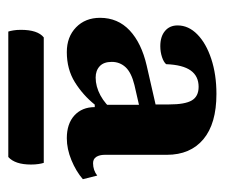

<svg xmlns="http://www.w3.org/2000/svg" viewBox="-58 -718 521 444"><g transform="rotate(90 202.0 -496.5)"><path d="M100.9 -391Q65.8 -391 43.7 -412.4Q21.7 -433.8 21.7 -467.8Q21.7 -509 50.9 -536.4Q80.1 -563.7 132.1 -575.7L230.5 -598.2L222 -584.5V-627.8Q222 -664.3 212.7 -680.1Q203.4 -695.8 181.3 -695.8Q156.6 -695.8 143.5 -677.5Q130.4 -659.2 128.9 -620.7Q124 -614.9 112.4 -611.1Q100.7 -607.2 87.3 -607.2Q65 -607.2 52.2 -618Q39.3 -628.7 39.3 -647.2Q39.3 -672.5 60 -692.8Q80.7 -713.2 116.8 -725.1Q152.9 -737 197.8 -737Q266.4 -737 302.4 -706.9Q338.5 -676.7 338.5 -622.2V-478.7Q338.5 -467 343.2 -459.3Q348 -451.7 357.9 -451.7Q365.9 -451.7 373.4 -454.2Q380.9 -456.8 386.5 -461.4L394.9 -428.1Q376.8 -412.4 350.9 -401.7Q325 -391 300.1 -391Q266.7 -391 247.4 -408.6Q228.2 -426.3 228.2 -455.6H222.4Q200.7 -428.5 170.7 -409.7Q140.7 -391 100.9 -391ZM159.9 -457.7Q180.5 -457.7 201 -468.7Q221.6 -479.7 238.7 -501.2L222.9 -473.4V-562.8L235.6 -560.8L177.2 -547.4Q148.3 -540.3 135.9 -526.9Q123.6 -513.5 123.6 -495Q123.6 -476.4 133.6 -467.1Q143.7 -457.7 159.9 -457.7ZM343.6 -255.7H53.5Q52 -260.1 50.8 -267.4Q49.5 -274.7 49.5 -284.8Q49.5 -323.7 67 -337.7H357.1Q358.6 -333.4 359.8 -325.6Q361 -317.8 361 -308.1Q361 -271.3 343.6 -255.7Z"/></g></svg>

Font: Pitagon Serif
Style: Regular
Weight: 400
Designer: Travis Tran
Foundry: Pitagon
Version: Version 1.000;gftools[0.9.26]